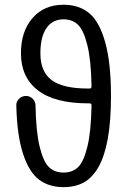

<svg xmlns="http://www.w3.org/2000/svg" viewBox="-20 -770 540 810"><path d="M357.4 -396.5Q366.2 -396.5 366.2 -405.3Q364.3 -515.6 348.6 -579.1Q333 -642.6 309.1 -665.5Q285.2 -688.5 248 -688.5Q202.1 -688.5 176.3 -651.9Q150.4 -615.2 150.4 -544.9Q150.4 -467.8 197.8 -432.1Q245.1 -396.5 351.6 -396.5ZM248 19.5Q186.5 19.5 144.5 -12.2Q102.5 -43.9 77.1 -121.6Q51.8 -199.2 48.8 -324.2Q47.9 -340.8 60.1 -353Q72.3 -365.2 89.4 -365.2Q106.4 -365.2 118.2 -353Q129.9 -340.8 129.9 -324.2Q131.8 -213.9 147.5 -150.4Q163.1 -86.9 187 -64.5Q210.9 -42 248 -42Q285.2 -42 309.1 -64.5Q333 -86.9 348.6 -150.9Q364.3 -214.8 366.2 -325.2Q366.2 -334 357.4 -334H351.6Q210.9 -334 139.6 -389.2Q68.4 -444.3 68.4 -544.9Q68.4 -637.7 117.2 -693.8Q166 -750 248 -750Q313.5 -750 356.4 -714.4Q399.4 -678.7 423.8 -591.8Q448.2 -504.9 448.2 -365.2Q448.2 -258.8 434.6 -184.1Q420.9 -109.4 395 -64.5Q369.1 -19.5 333 0Q296.9 19.5 248 19.5Z"/></svg>

Font: Rounded Mgen+ 1mn regular
Style: Regular
Weight: 400
Designer: [Source Han Sans]
Ryoko NISHIZUKA  (kana & ideographs); Paul D. Hunt (Latin, Greek & Cyrillic); Wenlong ZHANG  (bopomofo
Version: Version 1.059.20150602